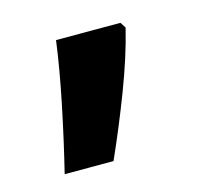

<svg xmlns="http://www.w3.org/2000/svg" viewBox="-51 -172 380 357"><g transform="rotate(-15 138.5 6.5)"><path d="M207 -116 214 -105Q201 -52 177.5 9.5Q154 71 128 129H34Q49 68 62.5 2.5Q76 -63 83 -116Z"/></g></svg>

Font: Noto Sans Khmer SemiCondensed SemiBold
Style: Regular
Weight: 600
Width: 4
Designer: Danh Hong and the Monotype Design Team
Foundry: Monotype Imaging Inc.
Version: Version 2.004; ttfautohint (v1.8.4.7-5d5b)